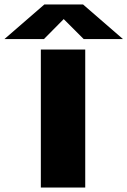

<svg xmlns="http://www.w3.org/2000/svg" viewBox="-109 -845 574 865"><path d="M75 -622H275V0H75ZM-89 -669 91 -825H265L445 -669H268L178 -759L89 -669Z"/></svg>

Font: Sarpanch ExtraBold
Style: Regular
Weight: 800
Designer: Manushi Parikh (Devanagari and Latin), Jyotish Sonowal (Devanagari)
Foundry: Indian Type Foundry
Version: Version 2.004;PS 1.0;hotconv 1.0.78;makeotf.lib2.5.61930; tt